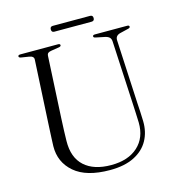

<svg xmlns="http://www.w3.org/2000/svg" viewBox="-118 -903 932 1017"><g transform="rotate(-15 347.5 -394.0)"><path d="M567 -291 549 -639.5Q548.5 -653 541 -661.2Q533.5 -669.5 514.5 -673.5L468.5 -683Q456 -685 456 -692Q456 -700 468 -700H645Q656.5 -700 656.5 -692Q656.5 -685 643 -682.5L603.5 -673Q571.5 -666.5 573.5 -638.5L591 -292Q592.5 -266.5 594 -241.5Q595.5 -216.5 596 -190.5Q597.5 -131.5 572 -85Q546.5 -38.5 493.5 -11.8Q440.5 15 360.5 15Q231 15 165.8 -41Q100.5 -97 102 -185Q102.5 -200 103.5 -223Q104.5 -246 105.8 -270.8Q107 -295.5 108 -315L126 -654Q127 -672.5 100 -676.5L59 -683Q46.5 -685 46.5 -692Q46.5 -700 59 -700H265.5Q277.5 -700 277.5 -692Q277.5 -685 265 -683L224 -676.5Q210.5 -674.5 204.8 -669.8Q199 -665 198.5 -653.5L181 -318Q179 -280 178 -248.8Q177 -217.5 176.5 -193.5Q175 -102.5 226.8 -55.8Q278.5 -9 373.5 -9Q467 -9 520 -57.5Q573 -106 571.5 -189Q570.5 -220.5 569.2 -245.5Q568 -270.5 567 -291ZM249 -785.5Q249 -801.5 264 -801.5H468.5Q484 -801.5 484 -785.5Q484 -769.5 468.5 -769.5H264Q249 -769.5 249 -785.5Z"/></g></svg>

Font: Fraunces 72pt S000 Light
Style: Regular
Weight: 300
Version: Version 1.000; ttfautohint (v1.8.3)